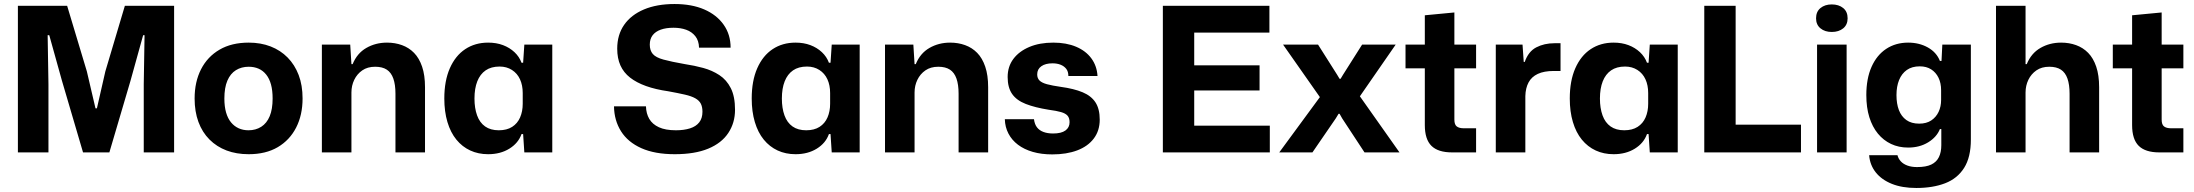

<svg xmlns="http://www.w3.org/2000/svg" viewBox="-20 -758 10915 955"><path d="M69 0V-729H314L412 -403L455 -219H462L504 -403L601 -729H846V0H695V-339L699 -583H692L629 -356L524 0H393L288 -357L225 -583H217L221 -339V0Z M1217 9Q1156 9 1107 -9.5Q1058 -28 1022 -64Q986 -100 967 -151.5Q948 -203 948 -268Q948 -351 980 -413.5Q1012 -476 1072 -511Q1132 -546 1217 -546Q1277 -546 1326 -527Q1375 -508 1410.5 -472Q1446 -436 1465.5 -385Q1485 -334 1485 -268Q1485 -186 1453 -123.5Q1421 -61 1361.5 -26Q1302 9 1217 9ZM1216 -110Q1252 -110 1279.5 -127.5Q1307 -145 1321.5 -180Q1336 -215 1336 -268Q1336 -308 1328 -337.5Q1320 -367 1304 -387Q1288 -407 1266 -416.5Q1244 -426 1217 -426Q1181 -426 1153.5 -409Q1126 -392 1111 -357Q1096 -322 1096 -268Q1096 -228 1104.5 -198.5Q1113 -169 1129 -149.5Q1145 -130 1167 -120Q1189 -110 1216 -110Z M1581 0V-536H1722L1728 -439H1734Q1756 -493 1802 -519.5Q1848 -546 1905 -546Q1945 -546 1979.5 -533.5Q2014 -521 2039.5 -495Q2065 -469 2079.5 -426.5Q2094 -384 2094 -324V0H1947V-292Q1947 -337 1936.5 -367Q1926 -397 1904 -411.5Q1882 -426 1846 -426Q1808 -426 1782 -408Q1756 -390 1742 -361Q1728 -332 1728 -298V0Z M2408 9Q2359 9 2319 -9.5Q2279 -28 2250 -63.5Q2221 -99 2205.5 -151Q2190 -203 2190 -268Q2190 -356 2217.5 -418.5Q2245 -481 2294 -513.5Q2343 -546 2408 -546Q2449 -546 2482 -533.5Q2515 -521 2539 -498.5Q2563 -476 2574 -446H2582L2588 -536H2727V0H2588L2582 -91H2574Q2558 -46 2513.5 -18.5Q2469 9 2408 9ZM2461 -110Q2501 -110 2527.5 -127Q2554 -144 2567 -174Q2580 -204 2580 -242V-295Q2580 -334 2566.5 -363.5Q2553 -393 2526.5 -410Q2500 -427 2465 -427Q2423 -427 2395.5 -408Q2368 -389 2354 -353.5Q2340 -318 2340 -268Q2340 -220 2353 -184Q2366 -148 2393 -129Q2420 -110 2461 -110Z M3336 9Q3237 9 3170 -21Q3103 -51 3069 -105Q3035 -159 3034 -229H3193Q3194 -193 3209.5 -166.5Q3225 -140 3257.5 -125Q3290 -110 3342 -110Q3382 -110 3412 -119.5Q3442 -129 3458 -149.5Q3474 -170 3474 -202Q3474 -226 3466 -242Q3458 -258 3438.5 -269Q3419 -280 3386 -287.5Q3353 -295 3304 -304Q3241 -313 3193.5 -330Q3146 -347 3114 -372Q3082 -397 3066 -432.5Q3050 -468 3050 -516Q3050 -585 3084.5 -634.5Q3119 -684 3183 -711Q3247 -738 3335 -738Q3421 -738 3483 -711Q3545 -684 3579.5 -635Q3614 -586 3614 -521H3457Q3456 -556 3438.5 -578Q3421 -600 3393 -610Q3365 -620 3330 -620Q3293 -620 3266.5 -610.5Q3240 -601 3226 -582.5Q3212 -564 3212 -536Q3212 -507 3227 -489.5Q3242 -472 3280.5 -461.5Q3319 -451 3387 -439Q3434 -432 3478 -420Q3522 -408 3558 -384.5Q3594 -361 3615 -319.5Q3636 -278 3636 -212Q3636 -147 3602.5 -96.5Q3569 -46 3502.5 -18.5Q3436 9 3336 9Z M3937 9Q3888 9 3848 -9.5Q3808 -28 3779 -63.5Q3750 -99 3734.5 -151Q3719 -203 3719 -268Q3719 -356 3746.5 -418.5Q3774 -481 3823 -513.5Q3872 -546 3937 -546Q3978 -546 4011 -533.5Q4044 -521 4068 -498.5Q4092 -476 4103 -446H4111L4117 -536H4256V0H4117L4111 -91H4103Q4087 -46 4042.5 -18.5Q3998 9 3937 9ZM3990 -110Q4030 -110 4056.5 -127Q4083 -144 4096 -174Q4109 -204 4109 -242V-295Q4109 -334 4095.5 -363.5Q4082 -393 4055.5 -410Q4029 -427 3994 -427Q3952 -427 3924.5 -408Q3897 -389 3883 -353.5Q3869 -318 3869 -268Q3869 -220 3882 -184Q3895 -148 3922 -129Q3949 -110 3990 -110Z M4382 0V-536H4523L4529 -439H4535Q4557 -493 4603 -519.5Q4649 -546 4706 -546Q4746 -546 4780.5 -533.5Q4815 -521 4840.5 -495Q4866 -469 4880.5 -426.5Q4895 -384 4895 -324V0H4748V-292Q4748 -337 4737.5 -367Q4727 -397 4705 -411.5Q4683 -426 4647 -426Q4609 -426 4583 -408Q4557 -390 4543 -361Q4529 -332 4529 -298V0Z M5214 10Q5160 10 5117 -2.5Q5074 -15 5043.5 -38Q5013 -61 4996 -93.5Q4979 -126 4978 -165H5123Q5126 -140 5138 -124.5Q5150 -109 5170.5 -101.5Q5191 -94 5218 -94Q5259 -94 5279.5 -109Q5300 -124 5300 -150Q5300 -171 5290 -182.5Q5280 -194 5257.5 -200.5Q5235 -207 5197 -212Q5128 -223 5082 -241Q5036 -259 5014 -291Q4992 -323 4992 -375Q4992 -427 5020.5 -465Q5049 -503 5100 -524.5Q5151 -546 5219 -546Q5284 -546 5332.5 -525.5Q5381 -505 5408.5 -467.5Q5436 -430 5439 -380H5294Q5294 -402 5283.5 -415.5Q5273 -429 5255.5 -436Q5238 -443 5215 -443Q5180 -443 5159.5 -428.5Q5139 -414 5139 -388Q5139 -369 5150.5 -357.5Q5162 -346 5188 -339Q5214 -332 5256 -326Q5322 -317 5365 -299Q5408 -281 5429 -248.5Q5450 -216 5450 -163Q5450 -108 5420.5 -69Q5391 -30 5338 -10Q5285 10 5214 10Z M5764 0V-729H6294V-596H5887L5920 -629V-100L5887 -133H6296V0ZM5887 -308V-433H6245V-308Z M6343 0 6545 -275 6362 -536H6536L6631 -386L6643 -366H6648L6660 -386L6755 -536H6922L6744 -279L6941 0H6767L6656 -169L6643 -192H6638L6624 -169L6508 0Z M7202 0Q7133 0 7100 -32.5Q7067 -65 7067 -136V-418H6971V-536H7067V-682L7214 -696V-536H7322V-418H7214V-163Q7214 -138 7226 -129Q7238 -120 7260 -120H7322V0Z M7420 0V-536H7553L7559 -450H7564Q7582 -502 7621.5 -522.5Q7661 -543 7712 -543Q7721 -543 7728 -543Q7735 -543 7742 -543V-405Q7737 -405 7728 -405Q7719 -405 7709 -405Q7660 -405 7629 -390.5Q7598 -376 7583 -348Q7568 -320 7567 -280V0Z M8006 9Q7957 9 7917 -9.5Q7877 -28 7848 -63.5Q7819 -99 7803.5 -151Q7788 -203 7788 -268Q7788 -356 7815.5 -418.5Q7843 -481 7892 -513.5Q7941 -546 8006 -546Q8047 -546 8080 -533.5Q8113 -521 8137 -498.5Q8161 -476 8172 -446H8180L8186 -536H8325V0H8186L8180 -91H8172Q8156 -46 8111.5 -18.5Q8067 9 8006 9ZM8059 -110Q8099 -110 8125.5 -127Q8152 -144 8165 -174Q8178 -204 8178 -242V-295Q8178 -334 8164.5 -363.5Q8151 -393 8124.5 -410Q8098 -427 8063 -427Q8021 -427 7993.5 -408Q7966 -389 7952 -353.5Q7938 -318 7938 -268Q7938 -220 7951 -184Q7964 -148 7991 -129Q8018 -110 8059 -110Z M8457 0V-729H8613V-112L8590 -138H8938V0Z M9018 0V-536H9165V0ZM9091 -599Q9057 -599 9035 -617Q9013 -635 9013 -667Q9013 -700 9035 -718Q9057 -736 9091 -736Q9126 -736 9148 -718Q9170 -700 9170 -667Q9170 -635 9148 -617Q9126 -599 9091 -599Z M9512 177Q9441 177 9390 156.5Q9339 136 9310 99.5Q9281 63 9277 14H9418Q9422 31 9434.5 44.5Q9447 58 9467.5 65.5Q9488 73 9515 73Q9560 73 9586 60.5Q9612 48 9624 23.5Q9636 -1 9636 -36V-116H9629Q9613 -76 9570.5 -50Q9528 -24 9471 -24Q9424 -24 9386 -42Q9348 -60 9320.5 -93.5Q9293 -127 9278 -175Q9263 -223 9263 -285Q9263 -367 9289 -425.5Q9315 -484 9362 -515Q9409 -546 9471 -546Q9526 -546 9569 -522Q9612 -498 9629 -455H9637L9641 -536H9783V-64Q9783 24 9749.5 77Q9716 130 9655 153.5Q9594 177 9512 177ZM9526 -143Q9562 -143 9586 -159Q9610 -175 9622.5 -201.5Q9635 -228 9635 -261V-309Q9635 -345 9622 -371.5Q9609 -398 9585.5 -413Q9562 -428 9529 -428Q9490 -428 9464.5 -410Q9439 -392 9426 -360Q9413 -328 9413 -285Q9413 -242 9425 -210.5Q9437 -179 9462 -161Q9487 -143 9526 -143Z M9908 0V-729H10055V-439H10061Q10083 -493 10129 -519.5Q10175 -546 10232 -546Q10272 -546 10306.5 -533.5Q10341 -521 10366.5 -495Q10392 -469 10406.5 -426.5Q10421 -384 10421 -324V0H10274V-292Q10274 -337 10263.5 -367Q10253 -397 10231 -411.5Q10209 -426 10173 -426Q10135 -426 10109 -408Q10083 -390 10069 -361Q10055 -332 10055 -298V0Z M10720 0Q10651 0 10618 -32.5Q10585 -65 10585 -136V-418H10489V-536H10585V-682L10732 -696V-536H10840V-418H10732V-163Q10732 -138 10744 -129Q10756 -120 10778 -120H10840V0Z"/></svg>

Font: Mona Sans ExtraLight
Style: Bold
Weight: 700
Version: Version 2.000